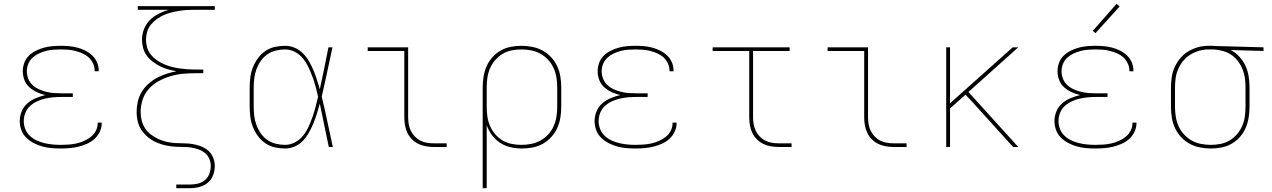

<svg xmlns="http://www.w3.org/2000/svg" viewBox="-20 -767 6640 1002"><path d="M297 8Q273 8 249 6Q225 4 201.5 -2.5Q178 -9 156.5 -20Q135 -31 117.5 -48Q100 -65 91.5 -88Q83 -111 83 -135Q83 -161 93 -185.5Q103 -210 123 -227.5Q143 -245 167.5 -255Q192 -265 217 -271Q194 -276 172.5 -286Q151 -296 133.5 -311.5Q116 -327 107.5 -349.5Q99 -372 99 -396Q99 -418 107 -439.5Q115 -461 131 -476.5Q147 -492 167 -502Q187 -512 208.5 -518Q230 -524 252.5 -526Q275 -528 297 -528Q319 -528 341 -526Q363 -524 384 -518.5Q405 -513 425 -503Q445 -493 461 -478Q477 -463 486 -442.5Q495 -422 495 -400Q495 -398 495 -397Q495 -396 495 -395H474Q474 -396 474 -397Q474 -398 474 -399Q474 -418 465.5 -436Q457 -454 443 -467Q429 -480 411 -488Q393 -496 374 -501Q355 -506 335.5 -507.5Q316 -509 297 -509Q277 -509 257.5 -507.5Q238 -506 219 -501Q200 -496 182 -487.5Q164 -479 149.5 -465.5Q135 -452 127.5 -433.5Q120 -415 120 -395Q120 -375 127.5 -356Q135 -337 149.5 -323.5Q164 -310 182.5 -301.5Q201 -293 220.5 -288Q240 -283 260 -281.5Q280 -280 300 -280H360V-261H300Q278 -261 256.5 -259Q235 -257 213.5 -252Q192 -247 172 -237.5Q152 -228 136 -213Q120 -198 112 -177.5Q104 -157 104 -135Q104 -114 112 -93.5Q120 -73 136 -58Q152 -43 171.5 -34Q191 -25 212 -20Q233 -15 254.5 -13Q276 -11 297 -11Q318 -11 338.5 -12.5Q359 -14 379.5 -18.5Q400 -23 419 -31.5Q438 -40 454.5 -53Q471 -66 480.5 -85Q490 -104 490 -125Q490 -125 490 -125.5Q490 -126 490 -127H511Q511 -126 511 -125.5Q511 -125 511 -124Q511 -101 500.5 -79Q490 -57 472.5 -41.5Q455 -26 433.5 -16.5Q412 -7 389.5 -1.5Q367 4 343.5 6Q320 8 297 8Z M900 215V196H972Q993 196 1013.5 191Q1034 186 1050 172.5Q1066 159 1073 139Q1080 119 1080 98Q1080 79 1072 61Q1064 43 1049 31Q1034 19 1015.5 12.5Q997 6 978 3Q959 0 939.5 0Q920 0 901 -1Q882 -2 862.5 -5Q843 -8 824.5 -13.5Q806 -19 788.5 -27.5Q771 -36 756 -48Q741 -60 728.5 -74.5Q716 -89 708 -106.5Q700 -124 696.5 -143.5Q693 -163 693 -182Q693 -182 693 -182Q693 -182 693 -182Q693 -210 699 -236.5Q705 -263 719 -286.5Q733 -310 753.5 -328.5Q774 -347 798 -360Q822 -373 848 -381.5Q874 -390 901 -395Q879 -399 857.5 -405Q836 -411 816 -421Q796 -431 778 -444.5Q760 -458 746.5 -476Q733 -494 727 -516Q721 -538 721 -560Q721 -588 731.5 -615Q742 -642 762 -662Q782 -682 807.5 -695Q833 -708 860 -716H699V-735H1101V-716H1001Q979 -716 958 -715Q937 -714 916 -710.5Q895 -707 874.5 -702Q854 -697 835 -688.5Q816 -680 798.5 -667.5Q781 -655 767.5 -638.5Q754 -622 748 -601.5Q742 -581 742 -560Q742 -539 748 -518.5Q754 -498 767.5 -481.5Q781 -465 798.5 -453Q816 -441 835 -432.5Q854 -424 874.5 -418.5Q895 -413 916 -410Q937 -407 958 -405.5Q979 -404 1001 -404H1041V-385H1001Q967 -385 934.5 -382Q902 -379 870 -369.5Q838 -360 808.5 -344Q779 -328 757 -303.5Q735 -279 724.5 -247.5Q714 -216 714 -182Q714 -160 719.5 -138Q725 -116 737.5 -97Q750 -78 768 -64.5Q786 -51 806.5 -41.5Q827 -32 849 -27Q871 -22 893.5 -20.5Q916 -19 938.5 -19Q961 -19 983.5 -15.5Q1006 -12 1027.5 -4Q1049 4 1066 18.5Q1083 33 1092 54.5Q1101 76 1101 98Q1101 123 1092.5 146.5Q1084 170 1065 186Q1046 202 1021.5 208.5Q997 215 972 215Z M1468 8Q1441 8 1414 2Q1387 -4 1364.5 -19.5Q1342 -35 1326 -57Q1310 -79 1300 -104Q1290 -129 1286.5 -156Q1283 -183 1283 -210V-310Q1283 -337 1286.5 -364Q1290 -391 1300 -416Q1310 -441 1326 -463Q1342 -485 1364.5 -500.5Q1387 -516 1414 -522Q1441 -528 1468 -528Q1494 -528 1518.5 -517.5Q1543 -507 1561.5 -488Q1580 -469 1593 -446.5Q1606 -424 1616 -400Q1626 -376 1634 -351Q1642 -326 1649 -301Q1661 -355 1672 -410Q1683 -465 1694 -520H1715Q1701 -456 1687.5 -391.5Q1674 -327 1659 -263Q1675 -198 1688.5 -132Q1702 -66 1717 0H1696Q1684 -56 1672.5 -112.5Q1661 -169 1649 -226Q1642 -200 1634 -174.5Q1626 -149 1616 -124.5Q1606 -100 1593 -76.5Q1580 -53 1562 -33.5Q1544 -14 1519 -3Q1494 8 1468 8ZM1468 -11Q1495 -11 1520 -24.5Q1545 -38 1562 -59.5Q1579 -81 1590.5 -106Q1602 -131 1611 -157Q1620 -183 1627 -209.5Q1634 -236 1640 -263Q1634 -289 1627 -315Q1620 -341 1610.5 -366.5Q1601 -392 1589.5 -416.5Q1578 -441 1561 -462Q1544 -483 1519.5 -496Q1495 -509 1468 -509Q1443 -509 1419 -503Q1395 -497 1375 -483Q1355 -469 1341 -449Q1327 -429 1318.5 -406Q1310 -383 1307 -358.5Q1304 -334 1304 -310V-210Q1304 -186 1307 -161.5Q1310 -137 1318.5 -114Q1327 -91 1341 -71Q1355 -51 1375 -37Q1395 -23 1419 -17Q1443 -11 1468 -11Z M2244 0Q2224 0 2203 -3.5Q2182 -7 2163.5 -16Q2145 -25 2130 -40Q2115 -55 2106 -74Q2097 -93 2093.5 -113.5Q2090 -134 2090 -155V-501H1899V-520H2110V-155Q2110 -137 2113 -119Q2116 -101 2124 -84.5Q2132 -68 2145 -54.5Q2158 -41 2174 -33Q2190 -25 2208 -22Q2226 -19 2244 -19H2311V0Z M2499 215V-310Q2499 -338 2503.5 -366Q2508 -394 2519 -420Q2530 -446 2549 -467.5Q2568 -489 2592.5 -503Q2617 -517 2645 -522.5Q2673 -528 2701 -528Q2729 -528 2757.5 -522.5Q2786 -517 2811 -503.5Q2836 -490 2856 -468.5Q2876 -447 2888 -421Q2900 -395 2904.5 -367Q2909 -339 2909 -310V-210Q2909 -182 2904.5 -153.5Q2900 -125 2888.5 -99.5Q2877 -74 2857.5 -52.5Q2838 -31 2813.5 -17Q2789 -3 2760.5 2.5Q2732 8 2704 8Q2674 8 2645 1.5Q2616 -5 2591 -21Q2566 -37 2548 -61Q2530 -85 2520 -113V215ZM2701 -11Q2727 -11 2752.5 -16Q2778 -21 2800.5 -33.5Q2823 -46 2841 -65.5Q2859 -85 2869.5 -109Q2880 -133 2884 -158.5Q2888 -184 2888 -210V-310Q2888 -336 2884 -361.5Q2880 -387 2869.5 -411Q2859 -435 2841 -454.5Q2823 -474 2800.5 -486.5Q2778 -499 2752.5 -504Q2727 -509 2701 -509Q2675 -509 2650 -504Q2625 -499 2603 -486Q2581 -473 2564 -453Q2547 -433 2537 -409.5Q2527 -386 2523.5 -361Q2520 -336 2520 -310V-210Q2520 -184 2523.5 -159Q2527 -134 2537 -110.5Q2547 -87 2564 -67Q2581 -47 2603 -34Q2625 -21 2650 -16Q2675 -11 2701 -11Z M3297 8Q3273 8 3249 6Q3225 4 3201.5 -2.5Q3178 -9 3156.5 -20Q3135 -31 3117.5 -48Q3100 -65 3091.5 -88Q3083 -111 3083 -135Q3083 -161 3093 -185.5Q3103 -210 3123 -227.5Q3143 -245 3167.5 -255Q3192 -265 3217 -271Q3194 -276 3172.5 -286Q3151 -296 3133.5 -311.5Q3116 -327 3107.5 -349.5Q3099 -372 3099 -396Q3099 -418 3107 -439.5Q3115 -461 3131 -476.5Q3147 -492 3167 -502Q3187 -512 3208.5 -518Q3230 -524 3252.5 -526Q3275 -528 3297 -528Q3319 -528 3341 -526Q3363 -524 3384 -518.5Q3405 -513 3425 -503Q3445 -493 3461 -478Q3477 -463 3486 -442.5Q3495 -422 3495 -400Q3495 -398 3495 -397Q3495 -396 3495 -395H3474Q3474 -396 3474 -397Q3474 -398 3474 -399Q3474 -418 3465.5 -436Q3457 -454 3443 -467Q3429 -480 3411 -488Q3393 -496 3374 -501Q3355 -506 3335.5 -507.5Q3316 -509 3297 -509Q3277 -509 3257.5 -507.5Q3238 -506 3219 -501Q3200 -496 3182 -487.5Q3164 -479 3149.5 -465.5Q3135 -452 3127.5 -433.5Q3120 -415 3120 -395Q3120 -375 3127.5 -356Q3135 -337 3149.5 -323.5Q3164 -310 3182.5 -301.5Q3201 -293 3220.5 -288Q3240 -283 3260 -281.5Q3280 -280 3300 -280H3360V-261H3300Q3278 -261 3256.5 -259Q3235 -257 3213.5 -252Q3192 -247 3172 -237.5Q3152 -228 3136 -213Q3120 -198 3112 -177.5Q3104 -157 3104 -135Q3104 -114 3112 -93.5Q3120 -73 3136 -58Q3152 -43 3171.5 -34Q3191 -25 3212 -20Q3233 -15 3254.5 -13Q3276 -11 3297 -11Q3318 -11 3338.5 -12.5Q3359 -14 3379.5 -18.5Q3400 -23 3419 -31.5Q3438 -40 3454.5 -53Q3471 -66 3480.5 -85Q3490 -104 3490 -125Q3490 -125 3490 -125.5Q3490 -126 3490 -127H3511Q3511 -126 3511 -125.5Q3511 -125 3511 -124Q3511 -101 3500.5 -79Q3490 -57 3472.5 -41.5Q3455 -26 3433.5 -16.5Q3412 -7 3389.5 -1.5Q3367 4 3343.5 6Q3320 8 3297 8Z M4044 0Q4024 0 4003 -3.5Q3982 -7 3963.5 -16Q3945 -25 3930 -40Q3915 -55 3906 -74Q3897 -93 3893.5 -113.5Q3890 -134 3890 -155V-501H3699V-520H4101V-501H3910V-155Q3910 -137 3913 -119Q3916 -101 3924 -84.5Q3932 -68 3945 -54.5Q3958 -41 3974 -33Q3990 -25 4008 -22Q4026 -19 4044 -19H4111V0Z M4644 0Q4624 0 4603 -3.5Q4582 -7 4563.5 -16Q4545 -25 4530 -40Q4515 -55 4506 -74Q4497 -93 4493.5 -113.5Q4490 -134 4490 -155V-501H4299V-520H4510V-155Q4510 -137 4513 -119Q4516 -101 4524 -84.5Q4532 -68 4545 -54.5Q4558 -41 4574 -33Q4590 -25 4608 -22Q4626 -19 4644 -19H4711V0Z M4918 0V-520H4938V-228L5265 -520H5294L5034 -287L5294 0H5267L5058 -231L5019 -273L4938 -201V0Z M5697 8Q5673 8 5649 6Q5625 4 5601.5 -2.5Q5578 -9 5556.5 -20Q5535 -31 5517.5 -48Q5500 -65 5491.5 -88Q5483 -111 5483 -135Q5483 -161 5493 -185.5Q5503 -210 5523 -227.5Q5543 -245 5567.5 -255Q5592 -265 5617 -271Q5594 -276 5572.5 -286Q5551 -296 5533.5 -311.5Q5516 -327 5507.5 -349.5Q5499 -372 5499 -396Q5499 -418 5507 -439.5Q5515 -461 5531 -476.5Q5547 -492 5567 -502Q5587 -512 5608.5 -518Q5630 -524 5652.5 -526Q5675 -528 5697 -528Q5719 -528 5741 -526Q5763 -524 5784 -518.5Q5805 -513 5825 -503Q5845 -493 5861 -478Q5877 -463 5886 -442.5Q5895 -422 5895 -400Q5895 -398 5895 -397Q5895 -396 5895 -395H5874Q5874 -396 5874 -397Q5874 -398 5874 -399Q5874 -418 5865.5 -436Q5857 -454 5843 -467Q5829 -480 5811 -488Q5793 -496 5774 -501Q5755 -506 5735.5 -507.5Q5716 -509 5697 -509Q5677 -509 5657.5 -507.5Q5638 -506 5619 -501Q5600 -496 5582 -487.5Q5564 -479 5549.5 -465.5Q5535 -452 5527.5 -433.5Q5520 -415 5520 -395Q5520 -375 5527.5 -356Q5535 -337 5549.5 -323.5Q5564 -310 5582.5 -301.5Q5601 -293 5620.5 -288Q5640 -283 5660 -281.5Q5680 -280 5700 -280H5760V-261H5700Q5678 -261 5656.5 -259Q5635 -257 5613.5 -252Q5592 -247 5572 -237.5Q5552 -228 5536 -213Q5520 -198 5512 -177.5Q5504 -157 5504 -135Q5504 -114 5512 -93.5Q5520 -73 5536 -58Q5552 -43 5571.5 -34Q5591 -25 5612 -20Q5633 -15 5654.5 -13Q5676 -11 5697 -11Q5718 -11 5738.5 -12.5Q5759 -14 5779.5 -18.5Q5800 -23 5819 -31.5Q5838 -40 5854.5 -53Q5871 -66 5880.5 -85Q5890 -104 5890 -125Q5890 -125 5890 -125.5Q5890 -126 5890 -127H5911Q5911 -126 5911 -125.5Q5911 -125 5911 -124Q5911 -101 5900.5 -79Q5890 -57 5872.5 -41.5Q5855 -26 5833.5 -16.5Q5812 -7 5789.5 -1.5Q5767 4 5743.5 6Q5720 8 5697 8ZM5697 -594 5683 -606 5807 -747 5823 -733Z M6299 8Q6271 8 6242.5 2.5Q6214 -3 6189 -16.5Q6164 -30 6144 -51.5Q6124 -73 6112 -99Q6100 -125 6095.5 -153Q6091 -181 6091 -210V-310Q6091 -337 6095 -364.5Q6099 -392 6110.5 -417Q6122 -442 6140 -463.5Q6158 -485 6181.5 -499Q6205 -513 6231.5 -520.5Q6258 -528 6286 -528Q6289 -528 6292.5 -528Q6296 -528 6300 -528Q6305 -528 6309 -528Q6313 -528 6318 -527L6574 -520V-501L6402 -506Q6428 -493 6448 -471Q6468 -449 6480 -423Q6492 -397 6496.5 -368Q6501 -339 6501 -310V-210Q6501 -182 6496.5 -154Q6492 -126 6481 -100Q6470 -74 6451 -52.5Q6432 -31 6407.5 -17Q6383 -3 6355 2.5Q6327 8 6299 8ZM6299 -11Q6325 -11 6350 -16Q6375 -21 6397 -34Q6419 -47 6436 -67Q6453 -87 6463 -110.5Q6473 -134 6476.5 -159Q6480 -184 6480 -210V-310Q6480 -334 6477 -358Q6474 -382 6465 -404.5Q6456 -427 6441.5 -446.5Q6427 -466 6407 -480Q6387 -494 6363.5 -500.5Q6340 -507 6316 -509H6300Q6297 -509 6293.5 -509Q6290 -509 6287 -509Q6262 -509 6238 -502Q6214 -495 6192.5 -482Q6171 -469 6155 -449.5Q6139 -430 6129 -407.5Q6119 -385 6115.5 -360Q6112 -335 6112 -310V-210Q6112 -184 6116 -158.5Q6120 -133 6130.5 -109Q6141 -85 6159 -65.5Q6177 -46 6199.5 -33.5Q6222 -21 6247.5 -16Q6273 -11 6299 -11Z"/></svg>

Font: Iosevka SS04 Thin Extended
Style: Regular
Weight: 100
Width: 7
Monospace: yes
Designer: Belleve Invis
Foundry: Belleve Invis
Version: Version 19.0.0; ttfautohint (v1.8.4)